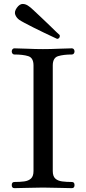

<svg xmlns="http://www.w3.org/2000/svg" viewBox="-20 -977 448 997"><path d="M55 0Q41 0 41 -16Q41 -32 55 -32Q84 -32 106 -35Q128 -38 141 -50Q154 -62 154 -89V-637Q154 -677 126.5 -685.5Q99 -694 55 -694Q48 -694 44.5 -699Q41 -704 41 -710Q41 -716 44.5 -721Q48 -726 55 -726Q79 -726 122 -724Q165 -722 203 -722Q242 -722 285 -724Q328 -726 353 -726Q360 -726 363.5 -721Q367 -716 367 -710Q367 -704 363.5 -699Q360 -694 353 -694Q310 -694 282 -685.5Q254 -677 254 -637V-89Q254 -62 267 -50Q280 -38 302.5 -35Q325 -32 353 -32Q367 -32 367 -16Q367 0 353 0Q328 0 285 -1.5Q242 -3 203 -3Q165 -3 122 -1.5Q79 0 55 0ZM277 -775Q273 -777 254.5 -785.5Q236 -794 209 -807Q182 -820 155 -833.5Q128 -847 107.5 -858Q87 -869 80 -874Q66 -884 59.5 -900Q53 -916 67 -936Q82 -957 98.5 -956.5Q115 -956 129 -945Q136 -941 153 -925Q170 -909 192.5 -888Q215 -867 236 -846.5Q257 -826 272 -811.5Q287 -797 290 -795Q292 -788 288.5 -782Q285 -776 277 -775Z"/></svg>

Font: Zen Old Mincho Medium
Style: Regular
Weight: 500
Designer: Yoshimichi Ohira
Foundry: Positype
Version: Version 1.500